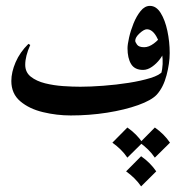

<svg xmlns="http://www.w3.org/2000/svg" viewBox="-20 -395 631 669"><path d="M546.9 -147 571.3 -210Q571.3 -174.8 560.3 -132.8Q549.3 -90.8 526.4 -65.4Q507.8 -45.4 461.4 -28.8Q415 -12.2 353.3 -2.4Q291.5 7.3 226.6 7.3Q177.7 7.3 129.9 -4.2Q82 -15.6 50.8 -42Q19.5 -68.4 19.5 -112.8Q19.5 -143.6 34.4 -178.2Q49.3 -212.9 79.1 -242.2L85.4 -238.3Q67.9 -199.2 67.9 -169.4Q67.9 -143.1 87.4 -127.7Q106.9 -112.3 137.2 -104.7Q167.5 -97.2 200.2 -95Q232.9 -92.8 259.8 -92.8Q294.9 -92.8 340.1 -96.2Q385.3 -99.6 428.7 -106.4Q472.2 -113.3 504.6 -123.3Q537.1 -133.3 546.9 -147ZM541.5 -136.7Q550.3 -171.4 544.7 -207.5Q539.1 -243.7 524.7 -268.3Q510.3 -293 491.7 -293Q481.9 -293 466.6 -279.1Q451.2 -265.1 451.2 -252.9Q451.2 -248.5 457.5 -239.5Q463.9 -230.5 482.4 -230.5Q498.5 -230.5 515.9 -243.4Q533.2 -256.3 538.6 -267.6L552.2 -218.8Q549.3 -205.1 537.4 -189.2Q525.4 -173.3 509.8 -162.4Q494.1 -151.4 478.5 -151.4Q449.2 -151.4 436.8 -171.9Q424.3 -192.4 424.3 -227.1Q424.3 -239.7 429.7 -263.9Q435.1 -288.1 445.3 -313.5Q455.6 -338.9 470 -356.7Q484.4 -374.5 502.4 -374.5Q524.4 -374.5 539.8 -349.9Q555.2 -325.2 563.2 -287.4Q571.3 -249.5 571.3 -210Q566.9 -185.1 559.1 -167.5Q551.3 -149.9 541.5 -136.7ZM471.7 149.4Q503.9 171.9 524.4 202.1L471.7 254.4Q461.4 239.3 448.2 226.3Q435.1 213.4 419.4 202.1ZM423.8 49.3Q456.1 71.8 476.6 102.1L423.8 154.3Q413.6 139.2 400.4 126.2Q387.2 113.3 371.6 102.1ZM519.5 49.3Q551.8 71.8 572.3 102.1L519.5 154.3Q509.3 139.2 496.1 126.2Q482.9 113.3 467.3 102.1Z"/></svg>

Font: Lateef Medium
Style: Regular
Weight: 500
Designer: SIL International
Foundry: SIL International
Version: Version 4.200